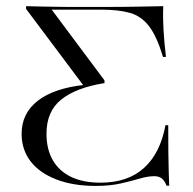

<svg xmlns="http://www.w3.org/2000/svg" viewBox="-20 -591 626 622"><path d="M289.5 11.3Q216.9 11.3 162.5 -9.7Q108.1 -30.6 79 -68.5Q50 -106.5 50 -157.3Q50 -224.2 102.8 -264.9Q155.6 -305.6 254.8 -316.1L252.4 -311.3L64.5 -562.1V-571Q91.1 -570.2 114.9 -569.8Q138.7 -569.4 161.3 -569Q183.9 -568.5 206.5 -568.5Q229 -568.5 252.4 -568.5H309.7Q375 -568.5 423 -569.4Q471 -570.2 508.9 -571Q507.3 -534.7 509.7 -494Q512.1 -453.2 517.7 -406.5H508.1Q487.9 -473.4 462.9 -506Q437.9 -538.7 401.2 -549.2Q364.5 -559.7 308.9 -559.7H147.6L318.5 -330.6V-321.8Q227.4 -307.3 179 -269Q130.6 -230.6 130.6 -158.1Q130.6 -107.3 151.2 -71.8Q171.8 -36.3 210.9 -17.7Q250 0.8 305.6 0.8Q393.5 0.8 446.4 -46.8Q499.2 -94.4 516.1 -185.5H525Q525 -132.3 525.4 -96Q525.8 -59.7 526.6 -34.7Q527.4 -9.7 528.2 10.5H519.4Q512.9 -6.5 503.6 -13.3Q494.4 -20.2 479.8 -20.2Q458.9 -20.2 432.7 -12.5Q406.5 -4.8 371.8 3.2Q337.1 11.3 289.5 11.3Z"/></svg>

Font: Playfair 144pt SemiExpanded Light
Style: Regular
Weight: 300
Width: 6
Designer: Claus Eggers Sørensen
Foundry: Claus Eggers Sørensen
Version: Version 2.203